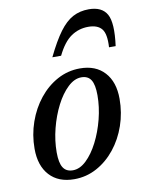

<svg xmlns="http://www.w3.org/2000/svg" viewBox="-79 -731 602 799"><g transform="rotate(-10 221.5 -332.0)"><path d="M272.5 -439Q339 -439 376.2 -398.2Q413.5 -357.5 413.5 -286Q413.5 -227 395 -173.5Q376.5 -120 343.2 -78.5Q310 -37 265.8 -13Q221.5 11 170.5 11Q103.5 11 66.2 -29.8Q29 -70.5 29 -142Q29 -201 47.8 -254.5Q66.5 -308 99.8 -349.5Q133 -391 177.2 -415Q221.5 -439 272.5 -439ZM171 -26.5Q200.5 -26.5 228 -52.8Q255.5 -79 277.5 -122Q299.5 -165 312.5 -216Q325.5 -267 325.5 -316.5Q325.5 -361 312.8 -381.2Q300 -401.5 272 -401.5Q242.5 -401.5 214.8 -375.2Q187 -349 165 -306Q143 -263 130 -212Q117 -161 117 -111.5Q117 -67 130 -46.8Q143 -26.5 171 -26.5ZM337 -603.5Q296.5 -603.5 264 -581.2Q231.5 -559 205 -504.5H168Q199.5 -569.5 227 -606.5Q254.5 -643.5 284.2 -659.2Q314 -675 351.5 -675Q407 -675 427.8 -638Q448.5 -601 435.5 -504.5H407.5Q411 -561 393.5 -582.2Q376 -603.5 337 -603.5Z"/></g></svg>

Font: Newsreader Text Medium
Style: Italic
Weight: 500
Italic angle: -17°
Designer: Hugues Gentile
Foundry: Production Type
Version: Version 1.001